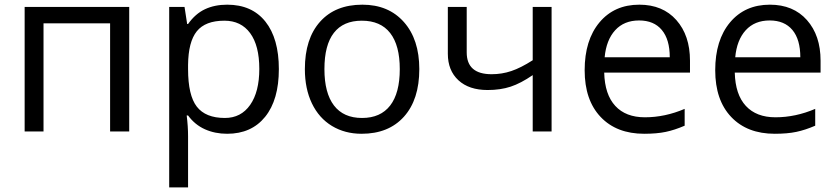

<svg xmlns="http://www.w3.org/2000/svg" viewBox="-20 -565 3598 825"><path d="M167 0H85.9V-535.2H535.2V0H453.1V-464.8H167Z M956.1 9.8Q903.8 9.8 860.6 -9.5Q817.4 -28.8 788.1 -68.8H782.2Q788.1 -22 788.1 20V240.2H707V-535.2H772.9L784.2 -461.9H788.1Q819.3 -505.9 860.8 -525.4Q902.3 -544.9 956.1 -544.9Q1062.5 -544.9 1120.4 -472.2Q1178.2 -399.4 1178.2 -268.1Q1178.2 -136.2 1119.4 -63.2Q1060.5 9.8 956.1 9.8ZM944.3 -476.1Q862.3 -476.1 825.7 -430.7Q789.1 -385.3 788.1 -286.1V-268.1Q788.1 -155.3 825.7 -106.7Q863.3 -58.1 946.3 -58.1Q1015.6 -58.1 1054.9 -114.3Q1094.2 -170.4 1094.2 -269Q1094.2 -369.1 1054.9 -422.6Q1015.6 -476.1 944.3 -476.1Z M1781.7 -268.1Q1781.7 -137.2 1715.8 -63.7Q1649.9 9.8 1533.7 9.8Q1461.9 9.8 1406.2 -23.9Q1350.6 -57.6 1320.3 -120.6Q1290 -183.6 1290 -268.1Q1290 -398.9 1355.5 -471.9Q1420.9 -544.9 1537.1 -544.9Q1649.4 -544.9 1715.6 -470.2Q1781.7 -395.5 1781.7 -268.1ZM1374 -268.1Q1374 -165.5 1415 -111.8Q1456.1 -58.1 1535.6 -58.1Q1615.2 -58.1 1656.5 -111.6Q1697.8 -165 1697.8 -268.1Q1697.8 -370.1 1656.5 -423.1Q1615.2 -476.1 1534.7 -476.1Q1455.1 -476.1 1414.6 -423.8Q1374 -371.6 1374 -268.1Z M1985.4 -535.2V-339.8Q1985.4 -246.1 2092.3 -246.1Q2136.7 -246.1 2177.2 -259.8Q2217.8 -273.4 2269 -306.2V-535.2H2350.1V0H2269V-242.2Q2217.8 -207 2174.1 -192.6Q2130.4 -178.2 2075.2 -178.2Q1995.1 -178.2 1949.7 -220.2Q1904.3 -262.2 1904.3 -334V-535.2Z M2748 9.8Q2629.4 9.8 2560.8 -62.5Q2492.2 -134.8 2492.2 -263.2Q2492.2 -392.6 2555.9 -468.8Q2619.6 -544.9 2727.1 -544.9Q2827.6 -544.9 2886.2 -478.8Q2944.8 -412.6 2944.8 -304.2V-252.9H2576.2Q2578.6 -158.7 2623.8 -109.9Q2668.9 -61 2751 -61Q2837.4 -61 2921.9 -97.2V-24.9Q2878.9 -6.3 2840.6 1.7Q2802.2 9.8 2748 9.8ZM2726.1 -477.1Q2661.6 -477.1 2623.3 -435.1Q2585 -393.1 2578.1 -318.8H2857.9Q2857.9 -395.5 2823.7 -436.3Q2789.6 -477.1 2726.1 -477.1Z M3309.1 9.8Q3190.4 9.8 3121.8 -62.5Q3053.2 -134.8 3053.2 -263.2Q3053.2 -392.6 3116.9 -468.8Q3180.7 -544.9 3288.1 -544.9Q3388.7 -544.9 3447.3 -478.8Q3505.9 -412.6 3505.9 -304.2V-252.9H3137.2Q3139.6 -158.7 3184.8 -109.9Q3230 -61 3312 -61Q3398.4 -61 3482.9 -97.2V-24.9Q3439.9 -6.3 3401.6 1.7Q3363.3 9.8 3309.1 9.8ZM3287.1 -477.1Q3222.7 -477.1 3184.3 -435.1Q3146 -393.1 3139.2 -318.8H3418.9Q3418.9 -395.5 3384.8 -436.3Q3350.6 -477.1 3287.1 -477.1Z"/></svg>

Font: f06252833
Style: Regular
Weight: 400
Foundry: Ascender Corporation
Version: Version 1.10